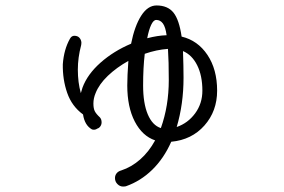

<svg xmlns="http://www.w3.org/2000/svg" viewBox="-20 -611 1040 703"><path d="M607 -92Q580 -31 537.5 10.5Q495 52 441 71Q438 72 430 72Q419 72 410 63Q401 54 401 41Q401 31 407 23.5Q413 16 424 13Q461 1 493 -27Q525 -55 548 -97Q501 -113 473.5 -166Q446 -219 446 -298Q446 -332 450 -388Q407 -364 375 -333.5Q343 -303 330 -270Q322 -251 322 -232Q322 -214 327 -204Q332 -194 346 -181Q352 -174 352 -163Q352 -155 347.5 -148.5Q343 -142 336 -140Q328 -134 317 -137Q290 -152 284 -192Q243 -222 226 -271Q209 -320 210 -376Q214 -430 236 -469Q242 -480 252 -480Q264 -480 270.5 -473Q277 -466 278 -456Q278 -449 277 -445Q265 -400 265 -356Q265 -309 276 -270L282 -290Q300 -339 348 -381.5Q396 -424 460 -451Q473 -516 497 -553.5Q521 -591 553 -591Q594 -591 615 -565Q636 -539 645 -477Q704 -463 739.5 -410Q775 -357 775 -279Q775 -204 728.5 -151.5Q682 -99 607 -92ZM519 -471Q557 -481 590 -482Q586 -512 576.5 -525Q567 -538 552 -538Q542 -538 533.5 -520Q525 -502 519 -471ZM569 -142Q598 -223 598 -318Q598 -387 595 -432Q553 -429 510 -414Q504 -363 504 -298Q504 -233 521 -192.5Q538 -152 569 -142ZM721 -279Q721 -334 702 -372Q683 -410 650 -424Q652 -368 652 -326Q652 -230 627 -146Q668 -160 694.5 -196Q721 -232 721 -279Z"/></svg>

Font: Tsukimi Rounded
Style: Regular
Weight: 400
Designer: Takashi Funayama
Foundry: Takashi Funayama
Version: Version 1.032; ttfautohint (v1.8.3)